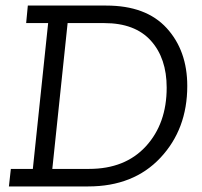

<svg xmlns="http://www.w3.org/2000/svg" viewBox="-20 -670 726 690"><path d="M12 0 19 -63H98L153 -587H74L80 -650H362Q505 -650 579 -569Q653 -488 653 -361Q653 -206 556.5 -103Q460 0 297 0ZM300 -63Q430 -63 504.5 -144.5Q579 -226 579 -355Q579 -461 522 -524Q465 -587 355 -587H223L168 -63Z"/></svg>

Font: Zilla Slab
Style: Italic
Weight: 400
Italic angle: -6°
Designer: Typotheque.com
Foundry: Typotheque type foundry
Version: Version 1.1; 2017; ttfautohint (v1.6)